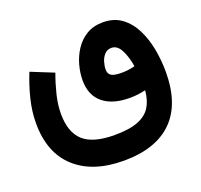

<svg xmlns="http://www.w3.org/2000/svg" viewBox="-113 -537 928 887"><g transform="rotate(-20 351.0 -93.0)"><path d="M192.4 -266.1Q175.3 -219.7 163.3 -171.1Q151.4 -122.6 151.4 -78.6Q151.4 12.7 198.7 55.7Q246.1 98.6 352.5 98.6Q424.8 98.6 467.5 81.8Q510.3 64.9 530.3 32.5Q550.3 0 554.2 -47.9Q535.6 -43.5 516.6 -41Q497.6 -38.6 475.6 -38.6Q392.6 -38.6 345.5 -76.9Q298.3 -115.2 298.3 -189.9Q298.3 -225.1 308.6 -263.2Q318.8 -301.3 340.6 -334.7Q362.3 -368.2 396.2 -388.9Q430.2 -409.7 477.5 -409.7Q531.7 -409.7 569.3 -381.8Q606.9 -354 629.9 -307.9Q652.8 -261.7 663.1 -206.3Q673.3 -150.9 673.3 -95.7Q673.3 63 591.1 143.8Q508.8 224.6 352.1 224.6Q199.7 224.6 114 146.7Q28.3 68.8 28.3 -76.2Q28.3 -134.3 43.2 -194.3Q58.1 -254.4 81.1 -311ZM545.9 -168.9Q538.6 -216.3 521 -250.7Q503.4 -285.2 474.1 -285.2Q453.6 -285.2 440.7 -271.2Q427.7 -257.3 421.6 -237.3Q415.5 -217.3 415.5 -199.7Q415.5 -179.7 429 -170.2Q442.4 -160.6 481.9 -160.6Q513.2 -160.6 545.9 -168.9Z"/></g></svg>

Font: Vazir
Style: Bold
Weight: 700
Designer: Saber Rastikerdar
Foundry: Saber Rastikerdar
Version: Version 30.0.0